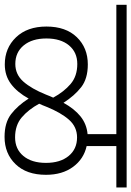

<svg xmlns="http://www.w3.org/2000/svg" viewBox="90 -784 562 821"><g transform="rotate(90 370.5 -373.0)"><path d="M584 -590V-463Q639 -451 673 -405Q707 -359 707 -289Q707 -206 661.5 -159Q616 -112 545 -112Q484 -112 447.5 -140Q411 -168 381 -215Q354 -166 318.5 -139.5Q283 -113 235 -113Q165 -113 119 -161Q73 -209 73 -291Q73 -374 118.5 -421Q164 -468 235 -468Q296 -468 332.5 -439.5Q369 -411 399 -364Q425 -411 457.5 -437Q490 -463 533 -467V-590H-20V-634H761V-590ZM364 -289Q368 -299 371 -306.5Q374 -314 377 -320Q352 -366 318.5 -394.5Q285 -423 233 -423Q183 -423 153.5 -387.5Q124 -352 124 -291Q124 -230 153.5 -194Q183 -158 233 -158Q278 -158 308.5 -192.5Q339 -227 364 -289ZM547 -422Q502 -422 471.5 -387.5Q441 -353 416 -291Q412 -281 409 -273.5Q406 -266 403 -260Q428 -214 461.5 -185.5Q495 -157 547 -157Q597 -157 626.5 -192.5Q656 -228 656 -289Q656 -350 626.5 -386Q597 -422 547 -422Z"/></g></svg>

Font: Martel Sans ExtraLight
Style: Regular
Weight: 275
Designer: Dan Reynolds and Mathieu Réguer
Foundry: Dan Reynolds and Mathieu Réguer
Version: Version 1.002; ttfautohint (v1.1) -l 5 -r 5 -G 72 -x 0 -D la